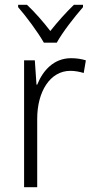

<svg xmlns="http://www.w3.org/2000/svg" viewBox="-20 -785 393 805"><path d="M164 -606H218C242 -650 293 -715 328 -755V-765H290C255 -731 222 -694 191 -655C162 -693 125 -735 93 -765H56V-755C90 -716 139 -650 164 -606ZM278 -541C206 -541 160 -490 136 -430H133L126 -532H81V0H136V-287C136 -401 190 -488 275 -488C295 -488 314 -484 331 -479L340 -532C321 -538 300 -541 278 -541Z"/></svg>

Font: Noto Sans Khmer SemiCondensed Light
Style: Regular
Weight: 300
Width: 4
Designer: Danh Hong and the Monotype Design Team
Foundry: Monotype Imaging Inc.
Version: Version 2.004